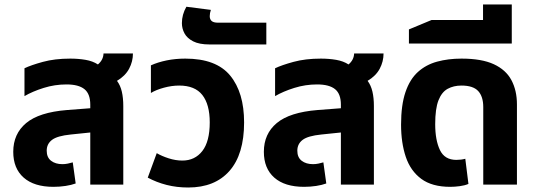

<svg xmlns="http://www.w3.org/2000/svg" viewBox="-20 -822 2392 855"><path d="M218 10Q132 10 85.5 -31Q39 -72 39 -146Q39 -226 96.5 -274Q154 -322 278 -332L382 -340V-356Q382 -404 356 -425Q330 -446 276 -446Q224 -446 174.5 -430.5Q125 -415 89 -394V-518Q118 -532 171 -546.5Q224 -561 293 -561Q329 -561 361 -555.5Q393 -550 416 -535Q440 -555 441 -584H572Q572 -548 555 -516Q538 -484 501 -462Q516 -442 522.5 -414Q529 -386 529 -350V0H382V-232L295 -223Q235 -217 211.5 -199Q188 -181 188 -151Q188 -121 207.5 -106Q227 -91 258 -91Q270 -91 282 -93.5Q294 -96 304 -99L317 -5Q298 2 272 6Q246 10 218 10Z M818 13Q767 13 722 1.5Q677 -10 638 -31L678 -140Q700 -127 731 -117Q762 -107 792 -107Q848 -107 881 -149.5Q914 -192 914 -277Q914 -357 881 -399Q848 -441 778 -441Q745 -441 710 -431.5Q675 -422 652 -408V-531Q683 -545 722 -553Q761 -561 805 -561Q943 -561 1005 -485.5Q1067 -410 1067 -277Q1067 -135 1002 -61Q937 13 818 13Z M914 -624Q867 -624 840 -638Q813 -652 801.5 -673.5Q790 -695 790 -719Q790 -757 810 -792L919 -778Q914 -763 914 -750Q914 -736 922.5 -728.5Q931 -721 951 -721H1166V-624Z M1334 10Q1248 10 1201.5 -31Q1155 -72 1155 -146Q1155 -226 1212.5 -274Q1270 -322 1394 -332L1498 -340V-356Q1498 -404 1472 -425Q1446 -446 1392 -446Q1340 -446 1290.5 -430.5Q1241 -415 1205 -394V-518Q1234 -532 1287 -546.5Q1340 -561 1409 -561Q1445 -561 1477 -555.5Q1509 -550 1532 -535Q1556 -555 1557 -584H1688Q1688 -548 1671 -516Q1654 -484 1617 -462Q1632 -442 1638.5 -414Q1645 -386 1645 -350V0H1498V-232L1411 -223Q1351 -217 1327.5 -199Q1304 -181 1304 -151Q1304 -121 1323.5 -106Q1343 -91 1374 -91Q1386 -91 1398 -93.5Q1410 -96 1420 -99L1433 -5Q1414 2 1388 6Q1362 10 1334 10Z M1985 10Q1904 10 1856 -25.5Q1808 -61 1787 -123.5Q1766 -186 1766 -267Q1766 -354 1785.5 -411.5Q1805 -469 1841 -501.5Q1877 -534 1926.5 -547.5Q1976 -561 2035 -561Q2125 -561 2179 -536Q2233 -511 2257.5 -465Q2282 -419 2282 -357V0H2132V-345Q2132 -392 2109.5 -416.5Q2087 -441 2035 -441Q2000 -441 1973.5 -426.5Q1947 -412 1932.5 -375Q1918 -338 1918 -269Q1918 -198 1939 -154Q1960 -110 2012 -110Q2034 -110 2052 -115L2066 -3Q2050 4 2027.5 7Q2005 10 1985 10Z M1801 -628V-691L1902 -733H2131V-802H2259V-628Z"/></svg>

Font: TSCustom
Style: Regular
Weight: 400
Designer: Monotype Design Team
Foundry: Monotype Imaging Inc.
Version: Version 2.004; ttfautohint (v1.8.3) -l 8 -r 50 -G 200 -x 14 